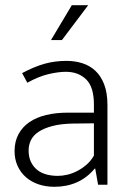

<svg xmlns="http://www.w3.org/2000/svg" viewBox="-20 -710 499 738"><path d="M65 -429Q112 -454 151.5 -465Q191 -476 236 -476Q268 -476 296.5 -467Q325 -458 346.5 -438Q368 -418 380.5 -385.5Q393 -353 393 -306V0H357L346 -62H344Q315 -27 276 -9.5Q237 8 189 8Q156 8 128 -1.5Q100 -11 79.5 -29Q59 -47 47.5 -72.5Q36 -98 36 -129Q36 -166 51 -194Q66 -222 93 -240.5Q120 -259 157.5 -268Q195 -277 241 -277H341V-308Q341 -376 311 -405Q281 -434 233 -434Q204 -434 166 -425Q128 -416 85 -392ZM341 -236 258 -235Q213 -234 181 -225.5Q149 -217 128.5 -203.5Q108 -190 99 -171.5Q90 -153 90 -132Q90 -106 99 -87.5Q108 -69 123 -57Q138 -45 158.5 -39.5Q179 -34 202 -34Q220 -34 239 -38.5Q258 -43 276.5 -52.5Q295 -62 312 -76.5Q329 -91 341 -112ZM218 -556H176L256 -690H319Z"/></svg>

Font: Mukta Malar ExtraLight
Style: Regular
Weight: 275
Designer: Aadarsh Rajan, Girish Dalvi, Yashodeep Gholap
Foundry: Ek Type
Version: Version 2.538;PS 1.000;hotconv 16.6.51;makeotf.lib2.5.65220;